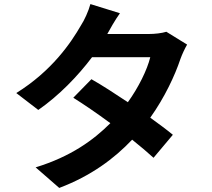

<svg xmlns="http://www.w3.org/2000/svg" viewBox="-20 -857 1040 943"><path d="M569 -792 424 -837C415 -803 394 -757 378 -733C328 -646 235 -509 60 -400L168 -317C269 -387 362 -483 432 -576H718C703 -514 660 -427 608 -355C545 -397 482 -438 429 -468L340 -377C391 -345 457 -300 522 -252C439 -169 328 -88 155 -35L271 66C427 7 541 -78 629 -171C670 -138 707 -107 734 -82L829 -195C800 -219 761 -248 718 -279C789 -379 839 -486 866 -567C875 -592 888 -619 899 -638L797 -701C775 -694 741 -690 710 -690H507C519 -712 544 -757 569 -792Z"/></svg>

Font: Source Han Sans CN
Style: Bold
Weight: 700
Designer: Ryoko NISHIZUKA 西塚涼子 (kana, bopomofo & ideographs); Paul D. Hunt (Latin, Greek & Cyrillic); Sandoll Communications 산돌커뮤니
Foundry: Adobe
Version: Version 2.001;hotconv 1.0.107;makeotfexe 2.5.65593